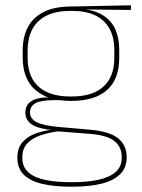

<svg xmlns="http://www.w3.org/2000/svg" viewBox="-20 -518 534 723"><path d="M248 -138Q160 -138 112.8 -179.5Q65.5 -221 65.5 -302V-329Q65.5 -376.5 83.5 -413Q101.5 -449.5 140.8 -471Q180 -492.5 243.5 -493.5L473 -498V-480.5L286 -482.5L285.5 -485Q340 -479.5 371.2 -458.2Q402.5 -437 415.8 -404Q429 -371 429 -330V-300.5Q429 -219.5 383 -178.8Q337 -138 248 -138ZM245.5 168H254Q308 168 349.5 159.2Q391 150.5 414.8 130.2Q438.5 110 438.5 75.5V73.5Q438.5 35.5 410.8 13.2Q383 -9 318 -14L190.5 -24L207 -24.5Q165 -19.5 132.8 -8.5Q100.5 2.5 82.2 22.5Q64 42.5 64 74V75.5Q64 111 87.2 131.2Q110.5 151.5 151.5 159.8Q192.5 168 245.5 168ZM254 185H245.5Q186.5 185 141.5 175Q96.5 165 71 141.2Q45.5 117.5 45.5 76.5V74.5Q45.5 39 65 17Q84.5 -5 116.5 -16.2Q148.5 -27.5 186 -30.5L185 -27.5Q127 -32 101.2 -48.5Q75.5 -65 75.5 -93.5V-94Q75.5 -112 84.5 -124.8Q93.5 -137.5 113.8 -144.5Q134 -151.5 166.5 -151.5V-158L222 -141H183.5Q132.5 -140.5 112.8 -129Q93 -117.5 93 -95V-94.5Q93 -71 118 -58Q143 -45 205 -39.5L320.5 -29.5Q393.5 -23 425.2 3.2Q457 29.5 457 72.5V74.5Q457 115 431.2 139.2Q405.5 163.5 359.8 174.2Q314 185 254 185ZM248 -154.5Q301.5 -154.5 337.5 -171Q373.5 -187.5 392 -220.2Q410.5 -253 410.5 -300.5V-330Q410.5 -376.5 392.5 -409.5Q374.5 -442.5 339.2 -459.8Q304 -477 252 -477H247Q189 -477 153 -458Q117 -439 100.5 -405.5Q84 -372 84 -329V-302Q84 -253.5 102.2 -220.8Q120.5 -188 157 -171.2Q193.5 -154.5 248 -154.5Z"/></svg>

Font: Anek Devanagari Thin
Style: Regular
Weight: 250
Designer: Kailash Malviya (Devanagari) & Yesha Goshar (Latin)
Foundry: Ek Type
Version: Version 1.003